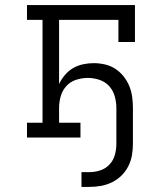

<svg xmlns="http://www.w3.org/2000/svg" viewBox="-20 -540 640 754"><path d="M300 194V136H331Q353 136 374 129Q395 122 410 106Q425 90 431 68.5Q437 47 437 25V-116Q437 -139 430.5 -162Q424 -185 408.5 -202Q393 -219 370.5 -226.5Q348 -234 325 -234Q301 -234 278.5 -226.5Q256 -219 240.5 -202Q225 -185 218.5 -162Q212 -139 212 -116V-58H296V0H86V-58H147V-462H86V-520H510V-375H445V-462H212V-210Q221 -229 235 -245.5Q249 -262 267 -272.5Q285 -283 306 -287.5Q327 -292 348 -292Q370 -292 392 -287Q414 -282 432.5 -270Q451 -258 465 -240.5Q479 -223 487.5 -202.5Q496 -182 499 -160Q502 -138 502 -116V25Q502 48 498 70.5Q494 93 483.5 113.5Q473 134 456.5 150Q440 166 419.5 176Q399 186 376.5 190Q354 194 331 194Z"/></svg>

Font: Iosevka Etoile Light
Style: Regular
Weight: 300
Designer: Belleve Invis
Foundry: Belleve Invis
Version: Version 25.0.1; ttfautohint (v1.8.4)